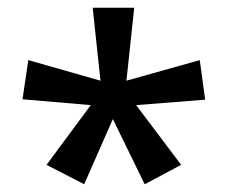

<svg xmlns="http://www.w3.org/2000/svg" viewBox="-20 -780 588 495"><path d="M326 -760 306 -572 495 -625 509 -523 331 -509 447 -355 353 -305 271 -473 197 -305 100 -355 214 -509 38 -524 53 -625 239 -572 219 -760Z"/></svg>

Font: Noto Sans Lao Medium
Style: Regular
Weight: 500
Designer: Monotype Design Team
Foundry: Monotype Imaging Inc.
Version: Version 2.003; ttfautohint (v1.8.4.7-5d5b)